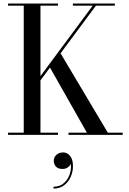

<svg xmlns="http://www.w3.org/2000/svg" viewBox="-20 -770 734 1096"><path d="M123 -217 509 -737.5H396V-750H635.5V-737.5H527.5L141 -217ZM26 0V-12.5H115.5V-737.5H26V-750H311V-737.5H211V-12.5H311V0ZM371 0V-12.5H476L259.5 -394.5L321 -473.5L595.5 -12.5H680.5V0ZM285.5 306.5V296Q321 296 345.2 274.8Q369.5 253.5 379.5 220Q389.5 186.5 382 151.5H386Q387.5 160.5 381.5 170.5Q375.5 180.5 364 187.5Q352.5 194.5 337.5 194.5Q311.5 194.5 299.2 180.8Q287 167 287 147.5Q287 134 294 123.2Q301 112.5 313.2 106.2Q325.5 100 340.5 100Q364 100 380.2 120.2Q396.5 140.5 396.5 178.5Q396.5 209.5 383.8 239Q371 268.5 346.2 287.5Q321.5 306.5 285.5 306.5Z"/></svg>

Font: Bodoni Moda 18pt
Style: Regular
Weight: 400
Designer: Owen Earl
Foundry: indestructible type
Version: Version 2.005